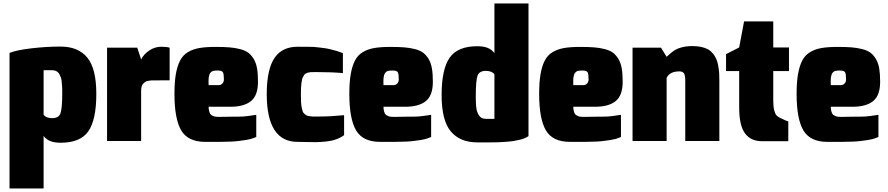

<svg xmlns="http://www.w3.org/2000/svg" viewBox="-20 -802 5048 1092"><path d="M276.9 -129.9Q314.5 -129.9 324.2 -158.2Q334 -186.5 334 -274.9Q334 -294.9 333.5 -305.7L333 -312.5Q331.1 -348.6 326.2 -361.8Q322.3 -372.1 316.4 -382.8Q303.7 -402.8 274.9 -402.8H228V-148.9Q243.2 -129.9 276.9 -129.9ZM228 270H34.2V-501Q73.7 -517.1 158.2 -527.1Q242.7 -537.1 325.2 -537.1Q424.3 -537.1 476.1 -474.9Q527.8 -412.6 527.8 -268.1Q527.8 -121.1 482.7 -55.7Q437.5 9.8 325.2 9.8Q291 9.8 267.6 1Q244.1 -7.8 228 -28.8Z M782.7 0H588.9V-530.8H760.7L782.7 -463.9Q796.9 -493.2 828.6 -514.6Q860.4 -536.1 897.5 -536.1Q927.7 -536.1 944.8 -530.8V-345.2Q845.7 -345.2 841.3 -344.7Q817.4 -342.8 809.1 -337.9Q802.7 -334.5 795.9 -327.6Q782.7 -316.4 782.7 -285.2Z M1224.1 -317.9Q1236.8 -317.9 1245.1 -327.1Q1253.4 -336.4 1253.4 -350.1Q1253.4 -380.4 1248 -390.6Q1242.7 -400.9 1218.3 -400.9Q1200.7 -400.9 1191.9 -398.7Q1183.1 -396.5 1176.5 -387.9Q1169.9 -379.4 1167.5 -363.3Q1166 -352.1 1166 -335.9L1166.5 -317.9ZM1230.5 4.9H1147.5Q1049.3 4.9 1010.7 -60.3Q972.2 -125.5 972.2 -268.1Q972.2 -335 980.2 -380.9Q988.3 -426.8 1004.2 -457.5Q1020 -488.3 1048.6 -505.4Q1077.1 -522.5 1113.5 -528.8Q1149.9 -535.2 1204.1 -535.2Q1252 -535.2 1283.9 -532.7Q1315.9 -530.3 1345.5 -522.7Q1375 -515.1 1392.3 -502Q1409.7 -488.8 1423.1 -466.6Q1436.5 -444.3 1441.9 -413.1Q1447.3 -381.8 1447.3 -336.9Q1447.3 -259.3 1407.5 -227.1Q1367.7 -194.8 1290.5 -194.8H1166.5Q1166.5 -172.4 1174.8 -155.8Q1178.2 -149.4 1185.3 -145.8Q1192.4 -142.1 1198.7 -139.6Q1207.5 -137.2 1227.5 -137.2L1287.1 -138.2Q1343.8 -138.2 1363.5 -139.4Q1383.3 -140.6 1437.5 -148.9V-22.9Q1422.9 -16.6 1404.8 -11.2Q1382.8 -5.4 1343.8 -1Q1331.5 0 1321.8 1.5Q1304.2 3.4 1273.4 3.9Q1252.9 4.9 1230.5 4.9Z M1781.2 6.3H1766.1L1729 5.9Q1713.4 5.9 1704.6 5.4L1672.4 4.9Q1497.6 4.9 1497.1 -266.1Q1497.1 -341.8 1509.8 -395.5Q1532.7 -493.7 1601.6 -522.9Q1632.3 -536.1 1672.4 -536.1Q1729 -536.1 1749 -535.6Q1769 -535.2 1782.5 -533.4Q1795.9 -531.7 1816.9 -529.3Q1837.9 -526.9 1854.5 -522.9Q1897.9 -512.7 1930.2 -500V-386.2Q1868.7 -392.1 1778.3 -392.1Q1754.9 -392.1 1747.6 -391.6L1744.1 -391.1Q1734.4 -390.1 1730.5 -388.7L1728.5 -388.2Q1725.1 -386.7 1719 -383.8Q1712.9 -380.9 1710.4 -376.2Q1708 -371.6 1703.6 -364.5Q1699.2 -357.4 1697.8 -348.1Q1691.4 -322.8 1691.4 -264.2Q1691.4 -240.7 1692.1 -223.6Q1692.9 -206.5 1695.3 -193.8Q1697.8 -181.2 1700.2 -172.9L1700.7 -170.9Q1703.1 -162.1 1709.7 -156Q1716.3 -149.9 1721.4 -146.7Q1726.6 -143.6 1737.3 -141.6Q1748 -139.6 1756.6 -139.4Q1765.1 -139.2 1781.2 -139.2Q1822.3 -139.2 1861.3 -141.1L1869.6 -141.6Q1897.9 -143.1 1937 -147V-33.2Q1916 -18.1 1890.1 -9Q1864.3 0 1834.2 2.9Q1804.2 5.9 1781.2 6.3Z M2218.8 -317.9Q2231.4 -317.9 2239.7 -327.1Q2248 -336.4 2248 -350.1Q2248 -380.4 2242.7 -390.6Q2237.3 -400.9 2212.9 -400.9Q2195.3 -400.9 2186.5 -398.7Q2177.7 -396.5 2171.1 -387.9Q2164.6 -379.4 2162.1 -363.3Q2160.6 -352.1 2160.6 -335.9L2161.1 -317.9ZM2225.1 4.9H2142.1Q2043.9 4.9 2005.4 -60.3Q1966.8 -125.5 1966.8 -268.1Q1966.8 -335 1974.9 -380.9Q1982.9 -426.8 1998.8 -457.5Q2014.6 -488.3 2043.2 -505.4Q2071.8 -522.5 2108.2 -528.8Q2144.5 -535.2 2198.7 -535.2Q2246.6 -535.2 2278.6 -532.7Q2310.5 -530.3 2340.1 -522.7Q2369.6 -515.1 2387 -502Q2404.3 -488.8 2417.7 -466.6Q2431.2 -444.3 2436.5 -413.1Q2441.9 -381.8 2441.9 -336.9Q2441.9 -259.3 2402.1 -227.1Q2362.3 -194.8 2285.2 -194.8H2161.1Q2161.1 -172.4 2169.4 -155.8Q2172.9 -149.4 2179.9 -145.8Q2187 -142.1 2193.4 -139.6Q2202.1 -137.2 2222.2 -137.2L2281.7 -138.2Q2338.4 -138.2 2358.2 -139.4Q2377.9 -140.6 2432.1 -148.9V-22.9Q2417.5 -16.6 2399.4 -11.2Q2377.4 -5.4 2338.4 -1Q2326.2 0 2316.4 1.5Q2298.8 3.4 2268.1 3.9Q2247.6 4.9 2225.1 4.9Z M2792 -126V-379.9Q2777.3 -398.9 2742.7 -398.9Q2705.6 -398.9 2695.8 -370.8Q2686 -342.8 2686 -253.9Q2686 -187 2693.8 -167Q2697.3 -156.7 2703.6 -146.5Q2715.8 -126 2744.6 -126ZM2763.2 7.8H2694.8Q2596.2 7.8 2543.9 -54.7Q2491.7 -117.2 2491.7 -261.2Q2491.7 -408.7 2537.4 -473.9Q2583 -539.1 2694.8 -539.1Q2729.5 -539.1 2752.7 -530Q2775.9 -521 2792 -500V-782.2H2985.8V-27.8Q2966.3 -14.2 2936.5 -7.3L2930.2 -5.9Q2899.9 1.5 2871.6 3.4L2836.4 5.9Q2818.4 7.8 2763.2 7.8Z M3298.3 -317.9Q3311 -317.9 3319.3 -327.1Q3327.6 -336.4 3327.6 -350.1Q3327.6 -380.4 3322.3 -390.6Q3316.9 -400.9 3292.5 -400.9Q3274.9 -400.9 3266.1 -398.7Q3257.3 -396.5 3250.7 -387.9Q3244.1 -379.4 3241.7 -363.3Q3240.2 -352.1 3240.2 -335.9L3240.7 -317.9ZM3304.7 4.9H3221.7Q3123.5 4.9 3085 -60.3Q3046.4 -125.5 3046.4 -268.1Q3046.4 -335 3054.4 -380.9Q3062.5 -426.8 3078.4 -457.5Q3094.2 -488.3 3122.8 -505.4Q3151.4 -522.5 3187.7 -528.8Q3224.1 -535.2 3278.3 -535.2Q3326.2 -535.2 3358.2 -532.7Q3390.1 -530.3 3419.7 -522.7Q3449.2 -515.1 3466.6 -502Q3483.9 -488.8 3497.3 -466.6Q3510.7 -444.3 3516.1 -413.1Q3521.5 -381.8 3521.5 -336.9Q3521.5 -259.3 3481.7 -227.1Q3441.9 -194.8 3364.7 -194.8H3240.7Q3240.7 -172.4 3249 -155.8Q3252.4 -149.4 3259.5 -145.8Q3266.6 -142.1 3272.9 -139.6Q3281.7 -137.2 3301.8 -137.2L3361.3 -138.2Q3418 -138.2 3437.7 -139.4Q3457.5 -140.6 3511.7 -148.9V-22.9Q3497.1 -16.6 3479 -11.2Q3457 -5.4 3418 -1Q3405.8 0 3396 1.5Q3378.4 3.4 3347.7 3.9Q3327.1 4.9 3304.7 4.9Z M4071.3 0H3877.4V-344.2Q3877.4 -374.5 3869.6 -385.3Q3861.8 -396 3844.2 -396Q3788.6 -396 3771.5 -358.9V0H3577.6V-530.8H3739.3L3771.5 -479L3792 -497.6Q3817.4 -519.5 3841.3 -527.8Q3875.5 -540 3917.5 -540Q3973.1 -540 4008.8 -520.5Q4037.6 -502.9 4054.2 -465.8Q4065.9 -439 4070.3 -386.2Q4071.3 -366.2 4071.3 -339.8Z M4463.4 1H4313Q4250 1 4217 -43.7Q4184.1 -88.4 4184.1 -189.9V-397.9H4109.4V-494.1L4184.1 -532.2L4211.9 -680.2H4377.9V-532.2H4467.3V-397.9H4377.9V-230Q4377.9 -196.3 4383.1 -176Q4388.2 -155.8 4394.8 -147.7Q4401.4 -139.6 4414.1 -132.8Q4457 -111.8 4463.4 -111.8Z M4762.7 -317.9Q4775.4 -317.9 4783.7 -327.1Q4792 -336.4 4792 -350.1Q4792 -380.4 4786.6 -390.6Q4781.2 -400.9 4756.8 -400.9Q4739.3 -400.9 4730.5 -398.7Q4721.7 -396.5 4715.1 -387.9Q4708.5 -379.4 4706.1 -363.3Q4704.6 -352.1 4704.6 -335.9L4705.1 -317.9ZM4769 4.9H4686Q4587.9 4.9 4549.3 -60.3Q4510.7 -125.5 4510.7 -268.1Q4510.7 -335 4518.8 -380.9Q4526.9 -426.8 4542.7 -457.5Q4558.6 -488.3 4587.2 -505.4Q4615.7 -522.5 4652.1 -528.8Q4688.5 -535.2 4742.7 -535.2Q4790.5 -535.2 4822.5 -532.7Q4854.5 -530.3 4884 -522.7Q4913.6 -515.1 4930.9 -502Q4948.2 -488.8 4961.7 -466.6Q4975.1 -444.3 4980.5 -413.1Q4985.8 -381.8 4985.8 -336.9Q4985.8 -259.3 4946 -227.1Q4906.2 -194.8 4829.1 -194.8H4705.1Q4705.1 -172.4 4713.4 -155.8Q4716.8 -149.4 4723.9 -145.8Q4731 -142.1 4737.3 -139.6Q4746.1 -137.2 4766.1 -137.2L4825.7 -138.2Q4882.3 -138.2 4902.1 -139.4Q4921.9 -140.6 4976.1 -148.9V-22.9Q4961.4 -16.6 4943.4 -11.2Q4921.4 -5.4 4882.3 -1Q4870.1 0 4860.4 1.5Q4842.8 3.4 4812 3.9Q4791.5 4.9 4769 4.9Z"/></svg>

Font: Squarion Black
Style: Regular
Weight: 900
Designer: Natanael Gama
Version: Version 1.00;September 12, 2019;FontCreator 11.5.0.2425 64-b